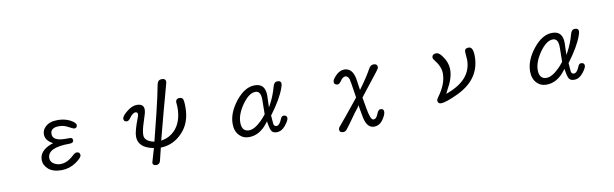

<svg xmlns="http://www.w3.org/2000/svg" viewBox="-50 -1240 6099 1907"><g transform="rotate(-10 3000.0 -286.5)"><path d="M371.1 -123Q371.1 -229.5 592.8 -229.5Q619.1 -229.5 628.9 -240.2Q635.7 -246.1 635.7 -256.8Q635.7 -270.5 628.9 -277.3Q622.1 -284.2 605.5 -284.2H565.4Q457 -284.2 438.5 -332Q434.6 -342.8 434.6 -353Q434.6 -363.3 435.5 -371.1Q446.3 -418.9 520.5 -418.9Q571.3 -418.9 614.3 -393.6Q658.2 -371.1 664.1 -370.1Q681.6 -370.1 689.5 -377.9Q697.3 -385.7 697.3 -400.4Q697.3 -413.1 677.7 -430.7Q613.3 -481.4 514.6 -481.4Q433.6 -481.4 390.6 -437.5Q359.4 -407.2 359.4 -364.3Q359.4 -307.6 421.9 -270.5L434.6 -262.7L412.1 -255.9Q293.9 -210 293.9 -119.1Q293.9 -65.4 339.8 -24.9Q385.7 15.6 471.7 15.6Q550.8 15.6 617.2 -29.3Q681.6 -73.2 681.6 -99.6Q681.6 -115.2 673.3 -123.5Q665 -131.8 647.9 -131.8Q630.9 -131.8 609.4 -111.3Q541 -45.9 471.7 -45.9Q430.7 -45.9 397.5 -70.3Q371.1 -90.8 371.1 -123Z M1408.2 128.9Q1437.5 128.9 1448.2 97.7L1480.5 -34.2H1485.4Q1610.4 -39.1 1700.2 -134.8Q1791 -229.5 1791 -386.7Q1791 -460.9 1779.3 -474.6Q1765.6 -490.2 1738.3 -486.3Q1710 -482.4 1709 -450.2L1710.9 -433.6L1712.9 -399.4Q1712.9 -249 1631.8 -168Q1580.1 -116.2 1505.9 -103.5L1496.1 -101.6L1573.2 -393.6L1602.5 -500L1645.5 -659.2L1646.5 -670.9Q1646.5 -684.6 1639.6 -691.4Q1629.9 -702.1 1605.5 -702.1Q1566.4 -702.1 1557.6 -655.3Q1542 -566.4 1496.1 -376L1427.7 -102.5L1421.9 -104.5Q1330.1 -125 1330.1 -186.5Q1330.1 -233.4 1359.4 -320.3Q1388.7 -404.3 1388.7 -432.6Q1388.7 -460.9 1374 -475.6Q1356.4 -493.2 1317.4 -493.2Q1269.5 -493.2 1215.8 -449.2Q1163.1 -407.2 1163.1 -379.9Q1163.1 -357.4 1180.7 -352.5Q1187.5 -349.6 1196.3 -349.6Q1213.9 -351.6 1229.5 -374Q1265.6 -422.9 1291 -422.9Q1302.7 -422.9 1308.6 -417Q1314.5 -411.1 1314.5 -402.3Q1314.5 -387.7 1307.6 -370.1Q1256.8 -240.2 1256.8 -185.1Q1256.8 -129.9 1293 -94.2Q1329.1 -58.6 1405.3 -43L1412.1 -42L1371.1 99.6Q1371.1 112.3 1377.9 119.1Q1386.7 128.9 1408.2 128.9Z M2362.3 15.6Q2472.7 15.6 2555.7 -96.7L2564.5 -108.4L2566.4 -93.8Q2577.1 -24.4 2591.8 -4.9Q2606.4 15.6 2641.6 15.6Q2692.4 15.6 2731 -33.2Q2769.5 -82 2769.5 -104.5Q2769.5 -119.1 2761.7 -126Q2753.9 -134.8 2734.4 -134.8Q2714.8 -134.8 2703.1 -103.5Q2679.7 -45.9 2649.4 -45.9Q2637.7 -45.9 2630.9 -52.7Q2622.1 -60.5 2621.1 -73.2L2614.3 -157.2Q2724.6 -303.7 2761.7 -410.2Q2771.5 -436.5 2771.5 -450.2Q2771.5 -464.8 2763.2 -473.1Q2754.9 -481.4 2733.4 -481.4Q2700.2 -481.4 2688.5 -434.6Q2665 -345.7 2620.1 -263.7L2607.4 -241.2L2609.4 -306.6L2611.3 -361.3Q2610.4 -453.1 2549.8 -474.6Q2530.3 -481.4 2504.9 -481.4Q2405.3 -481.4 2314.5 -368.2Q2223.6 -253.9 2223.6 -141.6Q2223.6 -65.4 2268.6 -21.5Q2304.7 15.6 2362.3 15.6ZM2375 -50.8Q2341.8 -50.8 2323.2 -69.3Q2300.8 -91.8 2300.8 -141.6Q2300.8 -224.6 2368.2 -320.3Q2436.5 -416 2500 -416Q2521.5 -416 2535.2 -403.3Q2555.7 -381.8 2555.7 -329.1L2553.7 -180.7Q2527.3 -147.5 2503.9 -124Q2429.7 -50.8 2375 -50.8Z M3271.5 63.5Q3254.9 81.1 3254.9 96.7Q3254.9 128.9 3293 128.9Q3310.5 128.9 3325.2 114.3Q3349.6 86.9 3437.5 -39.1Q3437.5 -39.1 3475.6 -87.9L3486.3 -108.4L3509.8 21.5Q3529.3 112.3 3582 126Q3590.8 128.9 3601.6 128.9Q3658.2 128.9 3692.4 80.1Q3727.5 30.3 3727.5 1Q3727.5 -15.6 3719.7 -23.4Q3711.9 -31.2 3694.3 -31.2Q3672.9 -31.2 3657.2 8.8Q3646.5 36.1 3635.3 46.9Q3624 57.6 3609.4 57.6Q3593.8 57.6 3581.5 27.3Q3569.3 -2.9 3559.6 -58.6L3539.1 -174.8L3556.6 -198.2L3715.8 -401.4Q3728.5 -417 3735.4 -428.7Q3742.2 -440.4 3742.2 -447.3Q3742.2 -462.9 3732.9 -472.2Q3723.6 -481.4 3704.1 -481.4Q3672.9 -481.4 3653.3 -444.3Q3615.2 -373 3537.1 -266.6L3528.3 -253.9L3510.7 -373Q3494.1 -455.1 3444.3 -474.6Q3428.7 -481.4 3409.2 -481.4Q3363.3 -481.4 3323.7 -441.9Q3284.2 -402.3 3284.2 -379.9Q3284.2 -355.5 3303.7 -349.6Q3309.6 -346.7 3320.3 -346.7Q3337.9 -346.7 3358.4 -377.9Q3381.8 -412.1 3407.2 -412.1Q3431.6 -412.1 3445.3 -378.9Q3451.2 -361.3 3472.7 -215.8Q3472.7 -215.8 3476.6 -187.5L3462.9 -169.9Q3310.5 19.5 3271.5 63.5Z M4709 -386.7Q4709 -481.4 4664.1 -481.4Q4640.6 -481.4 4629.9 -470.7Q4623 -462.9 4622.1 -448.2L4627.9 -364.3Q4627.9 -164.1 4379.9 -73.2L4365.2 -67.4L4382.8 -103.5Q4445.3 -211.9 4445.3 -295.9Q4445.3 -345.7 4423.8 -391.6Q4413.1 -413.1 4396.5 -436.5Q4366.2 -481.4 4337.9 -481.4Q4302.7 -481.4 4295.9 -460Q4293 -454.1 4293 -443.8Q4293 -433.6 4304.7 -419.9Q4367.2 -342.8 4367.2 -273.4Q4367.2 -167 4284.2 -54.7Q4265.6 -29.3 4265.6 -18.6Q4266.6 4.9 4280.3 11.7Q4288.1 15.6 4299.8 15.6Q4348.6 15.6 4472.7 -43Q4709 -155.3 4709 -386.7Z M5362.3 15.6Q5472.7 15.6 5555.7 -96.7L5564.5 -108.4L5566.4 -93.8Q5577.1 -24.4 5591.8 -4.9Q5606.4 15.6 5641.6 15.6Q5692.4 15.6 5731 -33.2Q5769.5 -82 5769.5 -104.5Q5769.5 -119.1 5761.7 -126Q5753.9 -134.8 5734.4 -134.8Q5714.8 -134.8 5703.1 -103.5Q5679.7 -45.9 5649.4 -45.9Q5637.7 -45.9 5630.9 -52.7Q5622.1 -60.5 5621.1 -73.2L5614.3 -157.2Q5724.6 -303.7 5761.7 -410.2Q5771.5 -436.5 5771.5 -450.2Q5771.5 -464.8 5763.2 -473.1Q5754.9 -481.4 5733.4 -481.4Q5700.2 -481.4 5688.5 -434.6Q5665 -345.7 5620.1 -263.7L5607.4 -241.2L5609.4 -306.6L5611.3 -361.3Q5610.4 -453.1 5549.8 -474.6Q5530.3 -481.4 5504.9 -481.4Q5405.3 -481.4 5314.5 -368.2Q5223.6 -253.9 5223.6 -141.6Q5223.6 -65.4 5268.6 -21.5Q5304.7 15.6 5362.3 15.6ZM5375 -50.8Q5341.8 -50.8 5323.2 -69.3Q5300.8 -91.8 5300.8 -141.6Q5300.8 -224.6 5368.2 -320.3Q5436.5 -416 5500 -416Q5521.5 -416 5535.2 -403.3Q5555.7 -381.8 5555.7 -329.1L5553.7 -180.7Q5527.3 -147.5 5503.9 -124Q5429.7 -50.8 5375 -50.8Z"/></g></svg>

Font: FakePearl
Style: Light
Weight: 350
Version: Version 1.2